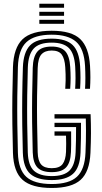

<svg xmlns="http://www.w3.org/2000/svg" viewBox="-20 -969 531 999"><path d="M249.2 9Q145.3 9 97.9 -32.9Q50.5 -74.8 47.4 -173Q45.2 -249.2 44.3 -322.2Q43.4 -395.3 44.3 -468.8Q45.1 -542.4 47.4 -619.8Q50.9 -720.4 97.2 -764.7Q143.5 -809 249 -809Q352.5 -809 397.5 -765.8Q442.5 -722.6 448.4 -626.9Q450.3 -594.2 450.3 -566.8Q450.3 -539.5 448.2 -506.8H422.5Q424.3 -533.3 424.3 -563.2Q424.3 -593.2 422.5 -626Q417.5 -715.6 375.7 -752Q333.9 -788.5 249 -788.5Q159.8 -788.5 117.9 -750.1Q76 -711.8 73.1 -619.6Q70.8 -541.3 70 -468.7Q69.2 -396.1 70.1 -323.9Q71 -251.7 73.1 -173.8Q75.7 -86.8 116.6 -49.2Q157.6 -11.5 249.2 -11.5Q339.8 -11.5 380.4 -49.4Q421.1 -87.2 424.8 -173.8Q426.1 -204.6 426.8 -233Q427.5 -261.4 427.4 -290.5Q427.4 -319.6 426.5 -352.4H263.6V-374.7H451.4Q453.4 -322.1 453.3 -276Q453.1 -229.8 450.6 -173Q446.2 -75.6 399.6 -33.3Q353 9 249.2 9ZM249.2 -32.1Q173.9 -32.1 137.6 -64.2Q101.4 -96.3 98.8 -175Q96.7 -245.1 95.8 -317.8Q94.9 -390.6 95.7 -466Q96.5 -541.3 99.1 -619Q102 -697.1 136.1 -732.5Q170.3 -767.9 249 -767.9Q323.8 -767.9 358 -734.8Q392.2 -701.7 396.9 -624.4Q398.8 -591.2 398.8 -565Q398.8 -538.8 396.7 -506.8H371Q372.9 -535.7 373 -562.4Q373.1 -589 371.2 -622.6Q367.1 -690.1 338.7 -718.7Q310.3 -747.2 249 -747.2Q183.8 -747.2 155.4 -716.3Q127.1 -685.5 124.8 -618.2Q122.5 -545 121.6 -473Q120.7 -401.1 121.5 -327.5Q122.3 -253.9 124.6 -175.4Q126.9 -107.7 157 -80.2Q187 -52.8 249.2 -52.8Q313.3 -52.8 341.9 -81.7Q370.4 -110.7 373.4 -176.2Q374.7 -206.3 375.3 -238.4Q376 -270.5 375.8 -307.8H263.6V-330.1H401.5Q401.7 -293.2 401.1 -251.3Q400.5 -209.4 399.1 -175.4Q395.8 -96.5 359.6 -64.3Q323.5 -32.1 249.2 -32.1ZM249.2 -73.3Q197.6 -73.3 174.8 -97.5Q152.1 -121.7 150.3 -176.2Q147.9 -260.8 147.1 -331.9Q146.4 -402.9 147.3 -471.5Q148.2 -540 150.3 -616.5Q152.1 -673.2 173.9 -699.9Q195.7 -726.7 249 -726.7Q297.6 -726.7 319.8 -702Q341.9 -677.3 345.4 -620.6Q347.4 -589.6 347.4 -563.5Q347.4 -537.5 345.2 -506.8H319.5Q321.2 -531.8 321.5 -549.5Q321.9 -567.2 321.3 -583.4Q320.7 -599.6 319.5 -619.8Q316.7 -663.5 301.4 -684.8Q286 -706.1 249 -706.1Q214.3 -706.1 196 -686.5Q177.7 -666.9 176.1 -615Q173.7 -540.9 172.9 -469.9Q172.1 -398.8 173.1 -326.6Q174 -254.3 176.1 -176.5Q177.2 -132.9 194 -113.4Q210.9 -93.9 249.2 -93.9Q289.6 -93.9 305.6 -115.2Q321.6 -136.6 323.5 -178.8Q324.4 -197.8 324.3 -221.3Q324.1 -244.8 323.5 -263.1H263.6V-285.4H350.1Q350.6 -238.7 350.2 -215.3Q349.8 -192 349.2 -177.8Q346.9 -122.7 323.9 -98Q300.9 -73.3 249.2 -73.3ZM184.6 -928.6V-949.5H313.3V-928.6ZM184.6 -845V-865.9H313.3V-845ZM184.6 -886.8V-907.7H313.3V-886.8Z"/></svg>

Font: Big Shoulders Inline Text SC Thin
Style: Regular
Weight: 100
Designer: Patric King
Foundry: XO Type Co
Version: Version 2.002